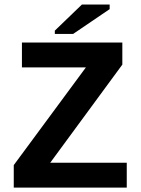

<svg xmlns="http://www.w3.org/2000/svg" viewBox="-20 -852 640 872"><path d="M555.7 0H42.5V-102.1L370.1 -545.9H79.6V-658.7H535.6V-558.6L208 -112.8H555.7ZM229 -697.8V-712.9L352.1 -831.5H478V-810.5L312 -697.8Z"/></svg>

Font: Cousine
Style: Bold
Weight: 700
Monospace: yes
Designer: Steve Matteson
Foundry: Ascender Corporation
Version: Version 1.20